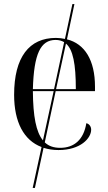

<svg xmlns="http://www.w3.org/2000/svg" viewBox="-20 -734 537 952"><path d="M142 198H153L196 -1C218 6 243 10 270 10C380 10 432 -49 432 -91C432 -106 423 -120 408 -123C395 -41 347 -1 279 -1C247 -1 222 -9 202 -28L256 -282H451V-304C451 -436 400 -517 312 -539L349 -714H339L302 -541C288 -544 273 -546 257 -546C125 -546 50 -451 50 -264C50 -129 98 -38 186 -5ZM143 -292C148 -467 181 -536 256 -536C272 -536 286 -532 298 -525L248 -292ZM356 -292H258L307 -518C342 -488 356 -417 356 -292ZM143 -282H246L193 -38C159 -79 144 -157 143 -282Z"/></svg>

Font: Noto Serif Display SemiCondensed
Style: Regular
Weight: 400
Width: 4
Designer: Monotype Design Team
Foundry: Monotype Imaging Inc.
Version: Version 2.009